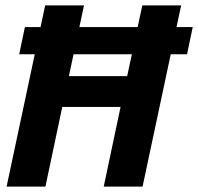

<svg xmlns="http://www.w3.org/2000/svg" viewBox="-20 -687 730 707"><path d="M424 -293.3H209.3L147.3 0H4.3L146.3 -667H289.3L233.7 -406.7H448.3L504 -667H647L505 0H362ZM50.7 -487.3 71.7 -587.3H689.7L668.7 -487.3Z"/></svg>

Font: Epunda Slab Light
Style: Italic
Weight: 300
Italic angle: -12°
Designer: Simon Atzbach
Foundry: typofactur
Version: Version 1.102